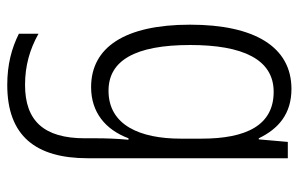

<svg xmlns="http://www.w3.org/2000/svg" viewBox="-167 -415 823 529"><g transform="rotate(90 244.5 -150.5)"><path d="M225 -542C109 -542 48 -440 48 -263C48 -82 111 10 220 10C289 10 337 -29 361 -93H365C362 -60 361 -31 361 -4V27C361 140 313 192 214 192C161 192 116 179 73 155V209C113 229 158 241 214 241C355 241 416 162 416 19V-532H371L364 -452H361C335 -506 294 -542 225 -542ZM233 -493C325 -493 362 -418 362 -294V-237C362 -125 325 -38 230 -38C147 -38 104 -111 104 -263C104 -407 143 -493 233 -493Z"/></g></svg>

Font: Noto Sans Devanagari Condensed Light
Style: Regular
Weight: 300
Width: 3
Designer: Jelle Bosma - Monotype Design Team
Foundry: Monotype Imaging Inc.
Version: Version 2.004